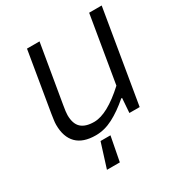

<svg xmlns="http://www.w3.org/2000/svg" viewBox="-171 -649 893 955"><g transform="rotate(-30 276.0 -171.5)"><path d="M210 49H267L240 189H166ZM59 -131Q59 -144 61.5 -160Q64 -176 66 -191L123 -532H195L139 -201Q132 -161 132 -145Q132 -95 156.5 -72Q181 -49 231 -49Q306 -49 416 -150L480 -532H552L463 0H404L410 -83H405Q353 -38 304 -12.5Q255 13 205 13Q132 13 95.5 -24Q59 -61 59 -131Z"/></g></svg>

Font: Nebula Sans Book
Style: Regular
Weight: 400
Italic angle: -9°
Designer: Paul D. Hunt for Adobe (as Source Sans)
Foundry: Nebula Entertainment & Broadcasting LLC
Version: Version 1.010